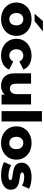

<svg xmlns="http://www.w3.org/2000/svg" viewBox="1340 -2138 808 3527"><g transform="rotate(90 1743.5 -375.0)"><path d="M333 9Q244 9 175 -27Q106 -63 66.5 -126.5Q27 -190 27 -272Q27 -354 66.5 -417Q106 -480 175 -515.5Q244 -551 333 -551Q422 -551 491.5 -515.5Q561 -480 600 -417Q639 -354 639 -272Q639 -190 600 -126.5Q561 -63 491.5 -27Q422 9 333 9ZM333 -142Q366 -142 391.5 -157Q417 -172 432 -201.5Q447 -231 447 -272Q447 -313 432 -341.5Q417 -370 391.5 -385Q366 -400 333 -400Q301 -400 275.5 -385Q250 -370 234.5 -341.5Q219 -313 219 -272Q219 -231 234.5 -201.5Q250 -172 275.5 -157Q301 -142 333 -142ZM233 -607 367 -759H557L369 -607Z M1004 9Q914 9 843.5 -27Q773 -63 733 -126.5Q693 -190 693 -272Q693 -354 733 -417Q773 -480 843.5 -515.5Q914 -551 1004 -551Q1096 -551 1163 -512Q1230 -473 1258 -402L1111 -327Q1092 -365 1064 -382.5Q1036 -400 1003 -400Q970 -400 943 -385Q916 -370 900.5 -341.5Q885 -313 885 -272Q885 -230 900.5 -201Q916 -172 943 -157Q970 -142 1003 -142Q1036 -142 1064 -159.5Q1092 -177 1111 -215L1258 -140Q1230 -69 1163 -30Q1096 9 1004 9Z M1558 9Q1492 9 1439.5 -17Q1387 -43 1357.5 -98.5Q1328 -154 1328 -239V-542H1518V-270Q1518 -207 1541.5 -180Q1565 -153 1608 -153Q1636 -153 1659 -166Q1682 -179 1696 -207.5Q1710 -236 1710 -281V-542H1900V0H1719V-153L1754 -110Q1726 -50 1673 -20.5Q1620 9 1558 9Z M2022 0V-742H2212V0Z M2607 9Q2518 9 2449 -27Q2380 -63 2340.5 -126.5Q2301 -190 2301 -272Q2301 -354 2340.5 -417Q2380 -480 2449 -515.5Q2518 -551 2607 -551Q2696 -551 2765.5 -515.5Q2835 -480 2874 -417Q2913 -354 2913 -272Q2913 -190 2874 -126.5Q2835 -63 2765.5 -27Q2696 9 2607 9ZM2607 -142Q2640 -142 2665.5 -157Q2691 -172 2706 -201.5Q2721 -231 2721 -272Q2721 -313 2706 -341.5Q2691 -370 2665.5 -385Q2640 -400 2607 -400Q2575 -400 2549.5 -385Q2524 -370 2508.5 -341.5Q2493 -313 2493 -272Q2493 -231 2508.5 -201.5Q2524 -172 2549.5 -157Q2575 -142 2607 -142Z M3198 9Q3129 9 3063.5 -7Q2998 -23 2958 -47L3015 -177Q3053 -154 3104 -140.5Q3155 -127 3204 -127Q3252 -127 3270.5 -137Q3289 -147 3289 -164Q3289 -180 3271.5 -187.5Q3254 -195 3225.5 -199Q3197 -203 3163 -208Q3129 -213 3094.5 -221.5Q3060 -230 3031.5 -247.5Q3003 -265 2986 -295Q2969 -325 2969 -371Q2969 -423 2999.5 -463.5Q3030 -504 3089 -527.5Q3148 -551 3233 -551Q3290 -551 3348.5 -539.5Q3407 -528 3447 -505L3390 -376Q3350 -399 3310 -407.5Q3270 -416 3234 -416Q3186 -416 3166.5 -405Q3147 -394 3147 -378Q3147 -362 3164 -353.5Q3181 -345 3209.5 -340.5Q3238 -336 3272 -331.5Q3306 -327 3340.5 -318Q3375 -309 3403.5 -291.5Q3432 -274 3449 -244.5Q3466 -215 3466 -169Q3466 -119 3435.5 -79Q3405 -39 3345.5 -15Q3286 9 3198 9Z"/></g></svg>

Font: Montserrat Thin ExtraBold
Style: Regular
Weight: 800
Version: Version 9.000